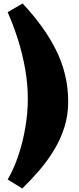

<svg xmlns="http://www.w3.org/2000/svg" viewBox="-20 -859 452 1104"><path d="M108 225 24 173Q60 112 86 34Q112 -44 126 -128Q140 -212 140 -289Q140 -376 124.5 -463.5Q109 -551 82.5 -634Q56 -717 24 -789L110 -839Q170 -775 218 -709Q266 -643 300.5 -574.5Q335 -506 353.5 -431.5Q372 -357 372 -274Q372 -196 350.5 -128Q329 -60 292.5 1Q256 62 208.5 117.5Q161 173 108 225Z"/></svg>

Font: Literata Variable Black
Style: Regular
Weight: 900
Designer: Latin by Veronika Burian and Jose Scaglione. Greek by Irene Vlachou. Cyrillic by Vera Evstafieva.
Foundry: TypeTogether
Version: Version 3.021